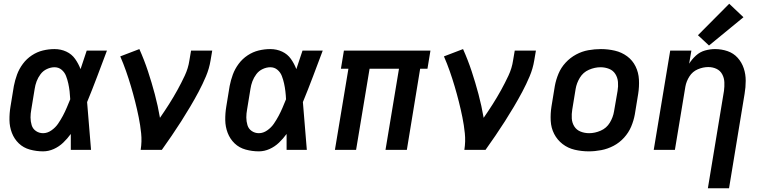

<svg xmlns="http://www.w3.org/2000/svg" viewBox="-20 -800 4072 1025"><path d="M210 8Q239 8 267 -4.5Q295 -17 317.5 -38.5Q340 -60 358 -85Q358 -43 358 0H466Q460 -64 455.5 -127.5Q451 -191 445 -255Q473 -323 499 -392Q525 -461 551 -530H443Q427 -480 410 -431Q399 -460 381 -485.5Q363 -511 334 -524.5Q305 -538 271 -538Q240 -538 209 -530.5Q178 -523 150 -504.5Q122 -486 102 -459Q82 -432 71 -402Q60 -372 54 -341L36 -231Q30 -195 30.5 -159Q31 -123 43.5 -90.5Q56 -58 80.5 -34.5Q105 -11 139.5 -1.5Q174 8 210 8ZM210 -89Q189 -89 172 -100.5Q155 -112 149 -132Q143 -152 143 -173Q143 -194 147 -215L165 -325Q168 -346 175.5 -366Q183 -386 196.5 -404Q210 -422 230.5 -431.5Q251 -441 271 -441Q293 -441 309 -427.5Q325 -414 332.5 -394.5Q340 -375 344.5 -354.5Q349 -334 351.5 -313Q354 -292 355 -270Q346 -248 336.5 -225.5Q327 -203 315.5 -181.5Q304 -160 290 -139.5Q276 -119 254.5 -104Q233 -89 210 -89Z M731 0H844Q871 -38 897 -76Q923 -114 947.5 -152.5Q972 -191 995.5 -230.5Q1019 -270 1040.5 -310.5Q1062 -351 1079.5 -392.5Q1097 -434 1104 -477L1113 -530H1000L991 -477Q985 -436 966.5 -396.5Q948 -357 927 -319Q906 -281 882.5 -244Q859 -207 834 -171Q823 -235 806.5 -297Q790 -359 770 -419.5Q750 -480 724 -538L622 -499Q639 -460 653 -420Q667 -380 679 -339.5Q691 -299 701.5 -257.5Q712 -216 720.5 -174Q729 -132 733.5 -88.5Q738 -45 731 0Z M1362 8Q1391 8 1419 -4.5Q1447 -17 1469.5 -38.5Q1492 -60 1510 -85Q1510 -43 1510 0H1618Q1612 -64 1607.5 -127.5Q1603 -191 1597 -255Q1625 -323 1651 -392Q1677 -461 1703 -530H1595Q1579 -480 1562 -431Q1551 -460 1533 -485.5Q1515 -511 1486 -524.5Q1457 -538 1423 -538Q1392 -538 1361 -530.5Q1330 -523 1302 -504.5Q1274 -486 1254 -459Q1234 -432 1223 -402Q1212 -372 1206 -341L1188 -231Q1182 -195 1182.5 -159Q1183 -123 1195.5 -90.5Q1208 -58 1232.5 -34.5Q1257 -11 1291.5 -1.5Q1326 8 1362 8ZM1362 -89Q1341 -89 1324 -100.5Q1307 -112 1301 -132Q1295 -152 1295 -173Q1295 -194 1299 -215L1317 -325Q1320 -346 1327.5 -366Q1335 -386 1348.5 -404Q1362 -422 1382.5 -431.5Q1403 -441 1423 -441Q1445 -441 1461 -427.5Q1477 -414 1484.5 -394.5Q1492 -375 1496.5 -354.5Q1501 -334 1503.5 -313Q1506 -292 1507 -270Q1498 -248 1488.5 -225.5Q1479 -203 1467.5 -181.5Q1456 -160 1442 -139.5Q1428 -119 1406.5 -104Q1385 -89 1362 -89Z M1768 0H1881L1953 -433H2110L2038 0H2152L2223 -433H2262L2278 -530H1816L1800 -433H1840Z M2459 0H2572Q2599 -38 2625 -76Q2651 -114 2675.5 -152.5Q2700 -191 2723.5 -230.5Q2747 -270 2768.5 -310.5Q2790 -351 2807.5 -392.5Q2825 -434 2832 -477L2841 -530H2728L2719 -477Q2713 -436 2694.5 -396.5Q2676 -357 2655 -319Q2634 -281 2610.5 -244Q2587 -207 2562 -171Q2551 -235 2534.5 -297Q2518 -359 2498 -419.5Q2478 -480 2452 -538L2350 -499Q2367 -460 2381 -420Q2395 -380 2407 -339.5Q2419 -299 2429.5 -257.5Q2440 -216 2448.5 -174Q2457 -132 2461.5 -88.5Q2466 -45 2459 0Z M3123 8Q3156 8 3190 1.5Q3224 -5 3255.5 -21.5Q3287 -38 3311.5 -65Q3336 -92 3349.5 -124Q3363 -156 3369 -189L3387 -299Q3393 -337 3391 -375Q3389 -413 3373 -445.5Q3357 -478 3328 -499.5Q3299 -521 3262.5 -529.5Q3226 -538 3188 -538Q3155 -538 3121 -532Q3087 -526 3055.5 -509Q3024 -492 2999.5 -465.5Q2975 -439 2961.5 -406.5Q2948 -374 2942 -341L2924 -231Q2918 -193 2920 -155Q2922 -117 2938.5 -85Q2955 -53 2983.5 -31Q3012 -9 3048.5 -0.5Q3085 8 3123 8ZM3125 -89Q3101 -89 3079.5 -97.5Q3058 -106 3046 -125Q3034 -144 3032.5 -167.5Q3031 -191 3035 -215L3053 -325Q3058 -356 3075.5 -385Q3093 -414 3124 -427.5Q3155 -441 3186 -441Q3210 -441 3231.5 -432.5Q3253 -424 3265 -405Q3277 -386 3279 -362.5Q3281 -339 3277 -315L3258 -205Q3253 -174 3235.5 -145Q3218 -116 3187 -102.5Q3156 -89 3125 -89Z M3759 205H3872L3955 -299Q3961 -334 3961 -369Q3961 -404 3950.5 -435.5Q3940 -467 3918 -491.5Q3896 -516 3864 -527Q3832 -538 3797 -538Q3771 -538 3744 -530.5Q3717 -523 3695.5 -503.5Q3674 -484 3659 -460L3671 -530H3558L3470 0H3583L3639 -338Q3644 -366 3660.5 -392Q3677 -418 3705 -430Q3733 -442 3761 -442Q3785 -442 3805 -432.5Q3825 -423 3835.5 -403.5Q3846 -384 3847 -361Q3848 -338 3845 -315ZM3765 -557 3949 -708 3873 -780 3706 -612Z"/></svg>

Font: Iosevka Sparkle Semibold
Style: Italic
Weight: 600
Italic angle: -9°
Designer: Belleve Invis
Foundry: Belleve Invis
Version: Version 4.5.0; ttfautohint (v1.8.3)